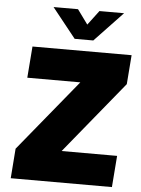

<svg xmlns="http://www.w3.org/2000/svg" viewBox="-61 -970 747 1017"><g transform="rotate(5 313.0 -461.5)"><path d="M604 -550 291 -167H586L573 0H35L47 -158L358 -538H76L89 -705H616ZM557 -923 407 -765H308L182 -923H312L368 -846L426 -923Z"/></g></svg>

Font: Nunito Sans Heavy Heavy
Style: Italic
Weight: 400
Italic angle: -4.541°
Designer: Vernon Adams
Foundry: Vernon Adams
Version: Version 2.002